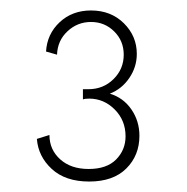

<svg xmlns="http://www.w3.org/2000/svg" viewBox="-20 -860 358 367"><path d="M150.5 -513Q196.5 -513 221.5 -538Q246.5 -563 246.5 -600.5Q246.5 -628.5 231.2 -650.8Q216 -673 190 -681Q213 -690 227.2 -711Q241.5 -732 241.5 -757Q241.5 -791 216.8 -815.5Q192 -840 154 -840Q118 -840 94 -817.5Q70 -795 68 -761.5L89 -755.5Q90 -782.5 109 -800.2Q128 -818 154 -818Q180 -818 198.2 -800Q216.5 -782 216.5 -755.5Q216.5 -728 197 -708.8Q177.5 -689.5 149 -689.5H138.5V-670Q142.5 -671.5 150.5 -671.5Q178.5 -671.5 199.2 -650.8Q220 -630 220 -599.5Q220 -573.5 202 -555.2Q184 -537 149.5 -537Q115.5 -537 95 -555.5Q74.5 -574 74.5 -602L50.5 -594.5Q53 -561 79 -537Q105 -513 150.5 -513Z"/></svg>

Font: Spartan ExtraLight
Style: Regular
Weight: 200
Designer: Matt Bailey, Mirko Velimirovic
Foundry: Matt Bailey
Version: Version 1.003; ttfautohint (v1.8.3)